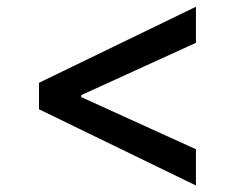

<svg xmlns="http://www.w3.org/2000/svg" viewBox="-20 -575 706 577"><path d="M97.2 -246.6V-326.2L568.8 -554.7V-446.3L224.1 -289.1V-283.2L568.8 -126.5V-17.6Z"/></svg>

Font: Interop Med
Style: Regular
Weight: 500
Designer: Rasmus Andersson, Google, Jang Haemin
Foundry: jhaemin
Version: Version 1.007